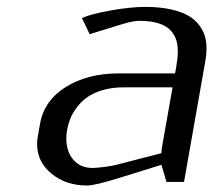

<svg xmlns="http://www.w3.org/2000/svg" viewBox="-20 -812 665 571"><path d="M460 -321.8 338.9 -284.2Q262.7 -260.3 238.8 -260.3Q176.3 -260.3 133.3 -295.4Q90.3 -330.6 90.3 -383.8Q90.3 -394.5 92.3 -405.3L99.1 -443.8Q111.3 -513.2 176 -553.5Q240.7 -593.8 334 -593.8H500.5L503.4 -608.4Q508.8 -640.1 508.8 -658.9Q508.8 -677.7 504.2 -692.9Q499.5 -708 487.5 -721.4Q475.6 -734.9 452.1 -742.4Q428.7 -750 395 -750Q376 -750 345.2 -740.7L246.6 -710.4L223.6 -758.3Q250.5 -770.5 309.6 -781Q368.7 -791.5 412.6 -791.5Q456.1 -791.5 489 -783.9Q522 -776.4 541.5 -764.6Q561 -752.9 573.2 -736.1Q585.4 -719.2 589.8 -702.6Q594.2 -686.5 594.2 -667Q594.2 -650.4 590.8 -631.3L527.3 -271H475.1ZM460 -356.4 460.9 -369.6 493.2 -552.2H347.2Q312.5 -552.2 284.4 -543.7Q256.3 -535.2 238.5 -522.2Q220.7 -509.3 207.8 -491.7Q194.8 -474.1 188.7 -458.3Q182.6 -442.4 179.7 -426.3Q177.2 -413.1 177.2 -400.4Q177.2 -361.3 198.2 -336.9Q219.2 -312.5 255.4 -312.5Q266.1 -312.5 289.6 -315.4Q313 -318.4 325.7 -321.8Z"/></svg>

Font: Resagnicto
Style: Italic
Weight: 500
Italic angle: -10°
Version: Version 0.999